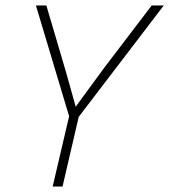

<svg xmlns="http://www.w3.org/2000/svg" viewBox="-20 -680 617 700"><path d="M172 0 232 -256 111 -660H149L219 -423L256 -291L360 -433L533 -660H577L267 -254L208 0Z"/></svg>

Font: Kantumruy Pro ExtraLight
Style: Italic
Weight: 250
Italic angle: -13°
Version: Version 1.002